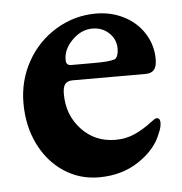

<svg xmlns="http://www.w3.org/2000/svg" viewBox="-40 -471 498 524"><g transform="rotate(-5 208.5 -209.0)"><path d="M23 -205Q23 -267 52 -319Q81 -371 131.5 -401.5Q182 -432 241 -432Q283 -432 318 -414Q353 -396 373 -364Q393 -332 393 -294Q393 -274 385.5 -265Q378 -256 362 -256H162Q148 -256 141.5 -248Q135 -240 135 -221Q135 -163 172 -123.5Q209 -84 265 -84Q293 -84 317 -94.5Q341 -105 367 -125Q377 -133 381 -133Q391 -133 391 -120Q391 -107 383 -90Q367 -48 320.5 -17Q274 14 211 14Q158 14 115 -14.5Q72 -43 47.5 -93Q23 -143 23 -205ZM222 -298Q245 -298 258 -299Q271 -300 281 -303Q286 -305 289 -313Q292 -321 292 -331Q292 -357 273.5 -374.5Q255 -392 228 -392Q197 -392 172 -366.5Q147 -341 148 -312Q148 -298 162 -298Z"/></g></svg>

Font: EB Garamond
Style: Bold
Weight: 700
Designer: Georg Duffner and Octavio Pardo
Foundry: Georg Duffner
Version: Version 1.000; ttfautohint (v1.6)